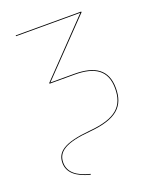

<svg xmlns="http://www.w3.org/2000/svg" viewBox="-133 -597 709 868"><g transform="rotate(-20 221.0 -163.0)"><path d="M151.9 190.6 153.5 187.1C88.2 171.2 54 141.9 54 97.1C54 45.3 94.8 16.1 216 5.9C346.6 -5.5 393.1 -51.5 393.1 -138.6C393.1 -227.6 337.4 -263.4 237.9 -263.4H123.2L364.1 -513.6V-517.2H48.9V-513.4H358.2L117.9 -263.4V-259.6H237.8C334.9 -259.6 389.1 -226 389.1 -138.6C389.1 -53.6 344.7 -9.1 215.6 2.1C91.1 13.4 49.9 43.6 49.9 97.2C49.9 142.8 85.2 173.8 151.9 190.7Z"/></g></svg>

Font: Fira Sans Four
Style: Regular
Weight: 100
Designer: Carrois Corporate & Edenspiekermann AG
Foundry: Carrois Corporate GbR & Edenspiekermann AG
Version: Version 4.203;PS 004.203;hotconv 1.0.88;makeotf.lib2.5.64775